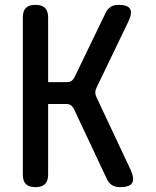

<svg xmlns="http://www.w3.org/2000/svg" viewBox="-20 -760 640 790"><path d="M126 10Q99 10 86.5 -2.5Q74 -15 74 -42V-688Q74 -715 86.5 -727.5Q99 -740 126 -740Q152 -740 165 -727.5Q178 -715 178 -688V-422H256Q267 -422 274 -427Q281 -432 286 -441L414 -706Q422 -723 435 -731.5Q448 -740 468 -740Q505 -740 515 -723.5Q525 -707 509 -673L377 -399Q372 -389 372 -379.5Q372 -370 377 -360L518 -60Q534 -24 523.5 -7Q513 10 473 10Q454 10 440.5 1.5Q427 -7 419 -25L284 -312Q279 -322 271.5 -327Q264 -332 254 -332H178V-42Q178 -15 165 -2.5Q152 10 126 10Z"/></svg>

Font: Maple Mono Normal NL Medium
Style: Regular
Weight: 500
Monospace: yes
Designer: subframe7536
Version: Version 7.000